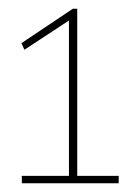

<svg xmlns="http://www.w3.org/2000/svg" viewBox="-20 -790 321 440"><path d="M30 -370V-387H138V-743L36 -676L29 -691L147 -770H157V-387H252V-370Z"/></svg>

Font: Georama SemiCondensed Thin
Style: Regular
Weight: 100
Width: 4
Designer: Jean-Baptiste Levee
Foundry: Production Type
Version: Version 1.000